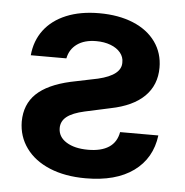

<svg xmlns="http://www.w3.org/2000/svg" viewBox="-45 -580 613 635"><g transform="rotate(5 262.0 -263.0)"><path d="M259.8 -537.1Q324.2 -537.1 372.6 -517.1Q420.9 -497.1 447.3 -460.2Q473.6 -423.3 473.6 -375Q473.6 -317.4 435.8 -279.8Q397.9 -242.2 324.2 -227.5L239.3 -209Q199.7 -200.2 180.9 -185.3Q162.1 -170.4 162.1 -147.5Q162.1 -118.2 189.5 -101.1Q216.8 -84 261.7 -84Q305.2 -84 330.8 -100.8Q356.4 -117.7 362.3 -151.4H489.3Q479.5 -74.7 420.7 -32Q361.8 10.7 261.7 10.7Q193.4 10.7 142.3 -10.5Q91.3 -31.7 63.5 -70.1Q35.6 -108.4 35.2 -158.2Q35.6 -215.3 72.3 -250.5Q108.9 -285.6 184.6 -302.7L274.4 -321.3Q351.1 -339.4 349.6 -381.8Q350.1 -399.4 338.4 -413.8Q326.7 -428.2 305.4 -436.3Q284.2 -444.3 257.8 -444.3Q218.8 -444.3 194.3 -426.8Q169.9 -409.2 164.1 -378.9H45.9Q50.3 -427.2 77.1 -462.9Q104 -498.5 150.6 -517.8Q197.3 -537.1 259.8 -537.1Z"/></g></svg>

Font: Pretendard Std SemiBold
Style: Regular
Weight: 600
Designer: Base glyphs from Inter by Rasmus Andersson; Hangeul glyphs from Noto Sans CJK(Source Han Sans) by Jang Soo-young and Kan
Foundry: Kil Hyung-jin
Version: Version 1.309